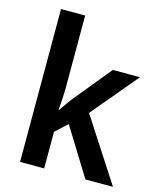

<svg xmlns="http://www.w3.org/2000/svg" viewBox="-114 -841 765 922"><g transform="rotate(15 269.0 -380.0)"><path d="M194 -403Q194 -374 192 -345.5Q190 -317 188 -289H190Q203 -308 217 -328Q231 -348 246 -366L390 -542H525L333 -313L536 0H399L253 -236L194 -182V0H74V-760H194Z"/></g></svg>

Font: Noto Sans Gurmukhi UI SemiCondensed SemiBold
Style: Regular
Weight: 600
Width: 4
Designer: Jelle Bosma - Monotype Design Team
Foundry: Monotype Imaging Inc.
Version: Version 2.004; ttfautohint (v1.8.4.7-5d5b)